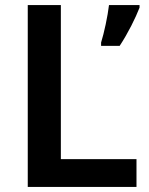

<svg xmlns="http://www.w3.org/2000/svg" viewBox="-20 -734 586 754"><path d="M89 0H516V-109H219V-714H89ZM528 -704V-714H408C403 -671 389 -605 377 -567V-554H450C483 -604 512 -663 528 -704Z"/></svg>

Font: Noto Sans Myanmar UI SemiBold
Style: Regular
Weight: 600
Designer: Monotype Design Team
Foundry: Monotype Imaging Inc.
Version: Version 2.103